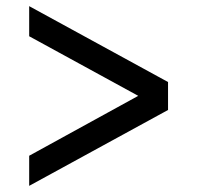

<svg xmlns="http://www.w3.org/2000/svg" viewBox="-20 -603 642 625"><path d="M75 2 527 -245V-336L75 -583V-485L430 -291L75 -96Z"/></svg>

Font: Uncut Sans Medium
Style: Regular
Weight: 500
Designer: Kasper Nordkvist
Foundry: UNCUT.wtf
Version: Version 1.304;Glyphs 3.2 (3246)